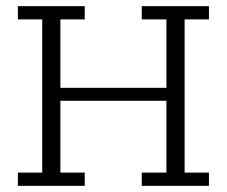

<svg xmlns="http://www.w3.org/2000/svg" viewBox="-20 -603 736 623"><path d="M38 0V-43H117V-540H38V-583H255V-540H176V-318H520V-540H440V-583H658V-540H579V-43H658V0H440V-43H520V-276H176V-43H255V0Z"/></svg>

Font: Rokkitt SemiBold Light
Style: Regular
Weight: 300
Version: Version 3.103